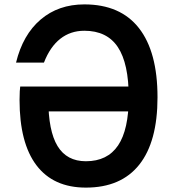

<svg xmlns="http://www.w3.org/2000/svg" viewBox="-20 -837 790 874"><path d="M611 -330H163L200 -384Q200 -241 242 -172Q284 -103 371 -103Q469 -103 517.5 -175Q566 -247 566 -394Q566 -548 516.5 -622.5Q467 -697 364 -697Q301 -697 254.5 -660.5Q208 -624 180 -552H53Q84 -679 165 -748Q246 -817 364 -817Q528 -817 612.5 -709Q697 -601 697 -394Q697 -192 614 -87.5Q531 17 371 17Q223 17 146 -84.5Q69 -186 69 -382Q69 -406 70 -421.5Q71 -437 72 -443H611Z"/></svg>

Font: Martian Mono SemiExpanded Medium
Style: Regular
Weight: 500
Width: 6
Designer: Roman Shamin
Foundry: Evil Martians
Version: Version 1.000